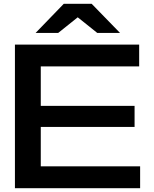

<svg xmlns="http://www.w3.org/2000/svg" viewBox="-20 -983 806 1003"><path d="M683 -430V-320H106V-430ZM193 -375V-40L130 -114H712V0H58V-375V-750H707V-636H130L193 -710ZM313 -963H459L607 -811H488L358 -915H414L284 -811H166Z"/></svg>

Font: Bounded
Style: Regular
Weight: 400
Designer: Vlad Churkin
Version: Version 1.0